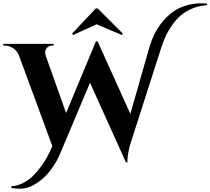

<svg xmlns="http://www.w3.org/2000/svg" viewBox="-54 -966 1275 1164"><path d="M736.3 -275.9 851.6 -679.2Q863.3 -719.7 881.3 -757.3Q899.4 -794.9 929.7 -832.5Q960 -870.1 997.3 -896.2Q1034.7 -922.4 1087.4 -936.3Q1140.1 -950.2 1200.7 -944.3V-934.6Q1153.3 -931.6 1112.3 -914.6Q1071.3 -897.5 1042.5 -872.8Q1013.7 -848.1 989.7 -814Q965.8 -779.8 950.9 -747.8Q936 -715.8 924.3 -679.2L736.3 -93.3Q733.9 -86.4 730.7 -74.7Q727.5 -63 722.4 -33.2Q717.3 -3.4 718.8 18.1H709.5L491.7 -464.4L313.5 -41.5Q303.2 -15.6 288.3 11Q273.4 37.6 252.2 65.9Q231 94.2 205.6 116.5Q180.2 138.7 149.7 155.8Q119.1 172.9 85.7 176.8Q52.2 180.7 14.2 172.9L15.1 163.1Q51.8 161.1 86.4 143.1Q121.1 125 147.2 99.4Q173.3 73.7 197.3 39.8Q221.2 5.9 236.1 -22.5Q251 -50.8 263.2 -80.1L60.1 -632.3Q46.9 -661.1 22.9 -675.5Q-1 -689.9 -25.9 -689.9H-34.2V-700.2H271V-689.9H262.2Q240.7 -689.9 227.5 -672.6Q214.4 -655.3 223.6 -627.4L346.7 -280.8L527.8 -715.8L537.6 -715.3ZM526.9 -915 382.8 -762.2 389.2 -753.9 531.7 -818.8 684.6 -753.9 690.9 -762.2 538.1 -915Z"/></svg>

Font: Cinzel Decorative Bold
Style: Regular
Weight: 700
Designer: Natanael Gama
Version: Version 1.001;PS 001.001;hotconv 1.0.56;makeotf.lib2.0.21325